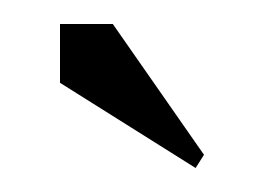

<svg xmlns="http://www.w3.org/2000/svg" viewBox="-20 -501 220 160"><path d="M143 -361 30 -432V-481H74L150 -372Z"/></svg>

Font: Glametrix
Style: Regular
Weight: 500
Designer: gluk
Foundry: gluk
Version: Version 0.40